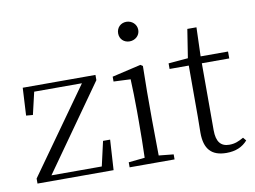

<svg xmlns="http://www.w3.org/2000/svg" viewBox="-81 -880 1347 1014"><g transform="rotate(-10 592.0 -373.0)"><path d="M44 0H452L462 -162H424L394 -30H124L445 -484V-512H55L47 -364L83 -361L111 -481H367L44 -27Z M654 -655C683 -655 709 -676 709 -707C709 -738 683 -760 654 -760C624 -760 601 -738 601 -707C601 -676 624 -655 654 -655ZM624 0H779V-27L700 -35L698 -227V-378L700 -515L688 -523L533 -487V-461L624 -457C626 -407 628 -352 628 -285V-227C628 -173 627 -91 625 -36L538 -27V0Z M1056 14C1105 14 1142 -2 1169 -33L1155 -50C1128 -35 1108 -26 1078 -26C1033 -26 1009 -53 1009 -116V-475H1156V-512H1009L1014 -667H965L941 -514L836 -505V-475H939V-201C939 -165 938 -146 938 -115C938 -28 975 14 1056 14Z"/></g></svg>

Font: Noto Serif KR Light
Style: Regular
Weight: 300
Designer: Ryoko NISHIZUKA 西塚涼子 (kana & ideographs); Frank Grießhammer (Latin, Greek & Cyrillic); Wenlong ZHANG 张文龙 (bopomofo); San
Foundry: Adobe
Version: Version 2.001;hotconv 1.1.0;makeotfexe 2.6.0